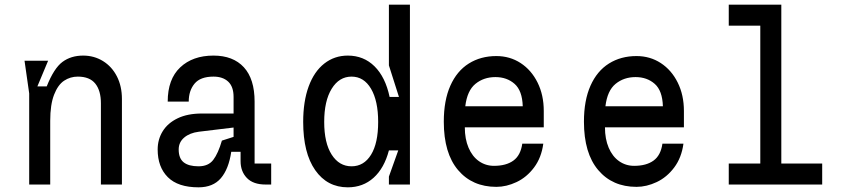

<svg xmlns="http://www.w3.org/2000/svg" viewBox="-20 -790 3640 822"><path d="M186 -530 140 -420H180Q211 -498 247.5 -525Q284 -552 336 -552Q383 -552 421 -528.5Q459 -505 480.5 -463Q502 -421 502 -366V0H412V-348Q412 -402 388 -432Q364 -462 313 -462Q281 -462 254.5 -444.5Q228 -427 211.5 -384.5Q195 -342 195 -273V0H105V-390L85 -530Z M1141 0H1117Q1064 0 1037 -28Q1010 -56 1010 -100V-140H970Q959 -66 925.5 -27Q892 12 830 12Q742 12 698.5 -31.5Q655 -75 655 -150Q655 -193 676.5 -228Q698 -263 740.5 -283.5Q783 -304 844 -304H980V-375Q980 -419 957 -440.5Q934 -462 894 -462Q838 -462 813 -432Q788 -402 788 -355H698Q698 -451 751.5 -501.5Q805 -552 894 -552Q978 -552 1024 -502Q1070 -452 1070 -355V-90H1141ZM930 -188 980 -204V-244L831 -226Q792 -221 768.5 -201Q745 -181 745 -150Q745 -112 766.5 -95Q788 -78 830 -78Q872 -78 893 -105.5Q914 -133 930 -188Z M1735 0H1645V-34L1685 -146H1645Q1625 -70 1579.5 -29Q1534 12 1469 12Q1381 12 1329.5 -61.5Q1278 -135 1278 -268Q1278 -356 1301.5 -420Q1325 -484 1368.5 -518Q1412 -552 1469 -552Q1537 -552 1583.5 -506Q1630 -460 1648 -375H1688L1645 -510V-770H1735ZM1599 -268Q1599 -358 1568.5 -410Q1538 -462 1485 -462Q1432 -462 1400 -410Q1368 -358 1368 -268Q1368 -178 1400 -128Q1432 -78 1485 -78Q1538 -78 1568.5 -127.5Q1599 -177 1599 -268Z M1880 -269Q1880 -360 1908 -423Q1936 -486 1987 -518Q2038 -550 2105 -550Q2163 -550 2209 -520Q2255 -490 2281.5 -436.5Q2308 -383 2308 -315V-245H1970Q1970 -195 1986 -157.5Q2002 -120 2030.5 -100Q2059 -80 2095 -80Q2147 -80 2178 -102.5Q2209 -125 2216 -175H2306Q2298 -115 2266.5 -73Q2235 -31 2191.5 -10.5Q2148 10 2105 10Q2002 10 1941 -62Q1880 -134 1880 -269ZM2101 -460Q2051 -460 2015.5 -431Q1980 -402 1972 -335H2218Q2216 -402 2183 -431Q2150 -460 2101 -460Z M2480 -269Q2480 -360 2508 -423Q2536 -486 2587 -518Q2638 -550 2705 -550Q2763 -550 2809 -520Q2855 -490 2881.5 -436.5Q2908 -383 2908 -315V-245H2570Q2570 -195 2586 -157.5Q2602 -120 2630.5 -100Q2659 -80 2695 -80Q2747 -80 2778 -102.5Q2809 -125 2816 -175H2906Q2898 -115 2866.5 -73Q2835 -31 2791.5 -10.5Q2748 10 2705 10Q2602 10 2541 -62Q2480 -134 2480 -269ZM2701 -460Q2651 -460 2615.5 -431Q2580 -402 2572 -335H2818Q2816 -402 2783 -431Q2750 -460 2701 -460Z M3100 -680V-770H3325V-90H3500V0H3100V-90H3235V-680Z"/></svg>

Font: Fliege Mono Thin
Style: Regular
Weight: 100
Version: Version 0.020;Glyphs 3.3 (3306)